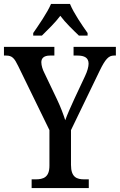

<svg xmlns="http://www.w3.org/2000/svg" viewBox="-22 -951 606 971"><path d="M146 -784V-771H190C219 -800 257 -836 283 -871C309 -836 348 -799 377 -771H421V-784C394 -822 350 -886 332 -931H236C217 -886 172 -822 146 -784ZM138 0H427V-44H404C367 -44 337 -54 337 -117V-293L482 -593C511 -653 528 -670 554 -670H564V-714H350V-670H370C405 -670 426 -659 426 -629C426 -614 420 -591 408 -566L355 -453C336 -411 318 -372 308 -343C298 -374 285 -409 266 -449L202 -583C194 -598 187 -620 187 -636C187 -655 198 -670 231 -670H253V-714H-2V-670H9C40 -670 51 -656 70 -617L228 -293V-113C228 -54 197 -44 158 -44H138Z"/></svg>

Font: Noto Serif Condensed Medium
Style: Regular
Weight: 500
Width: 3
Designer: Monotype Design Team
Foundry: Monotype Imaging Inc.
Version: Version 2.015